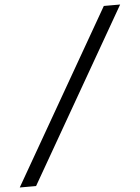

<svg xmlns="http://www.w3.org/2000/svg" viewBox="-77 -760 665 914"><g transform="rotate(-5 256.0 -303.0)"><path d="M532 -716 58 110H-20L454 -716Z"/></g></svg>

Font: MedMera Sans
Style: Italic
Weight: 400
Italic angle: -11°
Designer: Kasper Nordkvist
Foundry: UNCUT.wtf
Version: Version 1.300